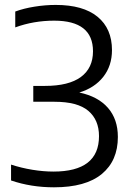

<svg xmlns="http://www.w3.org/2000/svg" viewBox="-20 -770 546 799"><path d="M204.5 9.5Q109.5 9.5 26 -19V-85Q69 -71 114.8 -63.5Q160.5 -56 202.5 -56Q392 -56 392 -203.5Q392 -271 347.5 -308.8Q303 -346.5 207 -346.5H118.5V-412.5H167Q266.5 -412.5 316.8 -449.8Q367 -487 367 -556.5Q367 -684 205.5 -684Q120 -684 43.5 -656V-722Q78.5 -735 123.2 -742.2Q168 -749.5 212 -749.5Q326 -749.5 386 -700.2Q446 -651 446 -561.5Q446 -496.5 410 -450.5Q374 -404.5 310 -385Q388 -368.5 429.2 -321.2Q470.5 -274 470.5 -200Q470.5 -101 403.5 -45.8Q336.5 9.5 204.5 9.5Z"/></svg>

Font: Encode Sans
Style: Regular
Weight: 400
Designer: Multiple Designers
Foundry: Impallari Type
Version: Version 3.002; ttfautohint (v1.8.3) -l 8 -r 50 -G 200 -x 14 